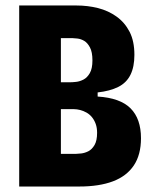

<svg xmlns="http://www.w3.org/2000/svg" viewBox="-20 -680 555 700"><path d="M50 0V-660H258Q300 -660 337.5 -650.5Q375 -641 405 -619.5Q435 -598 452.5 -564Q470 -530 470 -480Q470 -436 455.5 -407Q441 -378 411 -363Q381 -348 336 -343V-328Q418 -323 456 -285Q494 -247 494 -176Q494 -116 468 -77Q442 -38 392 -19Q342 0 269 0ZM202 -119H256Q263 -119 276 -120.5Q289 -122 302 -128.5Q315 -135 324.5 -151Q334 -167 334 -196Q334 -214 329 -228Q324 -242 315.5 -252.5Q307 -263 295.5 -269.5Q284 -276 272 -279Q260 -282 250 -282H202ZM202 -380H234Q244 -380 257.5 -381.5Q271 -383 284.5 -390Q298 -397 307.5 -413.5Q317 -430 317 -460Q317 -490 308 -507Q299 -524 287 -531Q275 -538 262.5 -539.5Q250 -541 244 -541H202Z"/></svg>

Font: Bricolage Grotesque Condensed ExtraBold
Style: Regular
Weight: 800
Width: 3
Designer: Mathieu Triay
Foundry: Atelier Triay
Version: Version 1.000;gftools[0.9.30]